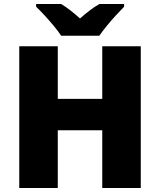

<svg xmlns="http://www.w3.org/2000/svg" viewBox="-20 -947 806 967"><path d="M689 0H495V-291H271V0H77V-714H271V-449H495V-714H689ZM288 -767Q273 -790 250.5 -817Q228 -844 204.5 -869.5Q181 -895 162 -913V-927H288Q314 -911 335.5 -894Q357 -877 383 -854Q409 -877 432 -894.5Q455 -912 481 -927H605V-913Q588 -896 564.5 -870.5Q541 -845 518.5 -817.5Q496 -790 480 -767Z"/></svg>

Font: Noto Sans Black
Style: Regular
Weight: 900
Designer: Monotype Design Team
Foundry: Monotype Imaging Inc.
Version: Version 2.007